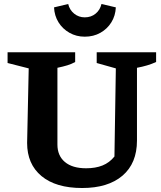

<svg xmlns="http://www.w3.org/2000/svg" viewBox="-20 -931 809 963"><path d="M392 12Q260 12 188 -48Q116 -108 116 -214L124 -588L18 -615V-669H357V-620Q339 -610 318 -603.5Q297 -597 268 -591V-206Q268 -150 305.5 -118.5Q343 -87 412 -87Q459 -87 494 -101Q529 -115 554 -146L561 -588L465 -615V-669H763V-620Q741 -610 717.5 -603Q694 -596 667 -591V-226Q667 -112 594.5 -50Q522 12 392 12ZM405 -747Q363 -747 328.5 -766.5Q294 -786 273.5 -819Q253 -852 251 -894L322 -911Q329 -881 352 -862.5Q375 -844 405 -844Q437 -844 459.5 -862.5Q482 -881 489 -911L561 -894Q559 -852 538.5 -819Q518 -786 483.5 -766.5Q449 -747 405 -747Z"/></svg>

Font: Piazzolla Thin ExtraBold
Style: Regular
Weight: 800
Version: Version 2.005